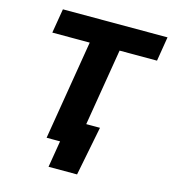

<svg xmlns="http://www.w3.org/2000/svg" viewBox="-127 -831 974 1089"><g transform="rotate(15 360.5 -286.0)"><path d="M83 -584.5 106.9 -727.5H721.2L697.8 -584.5H478L381.3 0H206.1L302.7 -584.5ZM259.3 156.2 285.2 0H240.7L262.7 -132.8H483.9L426.8 156.2Z"/></g></svg>

Font: Inter Extra Bold
Style: Italic
Weight: 800
Italic angle: -9.39999°
Designer: Rasmus Andersson
Foundry: rsms
Version: Version 4.000;git-3c8e0fc